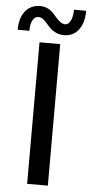

<svg xmlns="http://www.w3.org/2000/svg" viewBox="-96 -908 444 942"><g transform="rotate(5 126.0 -437.0)"><path d="M75 0V-697H177V0ZM-37 -749Q-37 -808 -10 -841.2Q17 -874.5 63.5 -874.5Q83.5 -874.5 100 -866.5Q116.5 -858.5 127.5 -846.8Q138.5 -835 148.2 -823.5Q158 -812 169.5 -804Q181 -796 193 -796Q208.5 -796 219 -816.5Q229.5 -837 229.5 -871H289.5Q289.5 -811 263 -776.8Q236.5 -742.5 191.5 -742.5Q169.5 -742.5 152 -750.5Q134.5 -758.5 123.2 -769.8Q112 -781 102.5 -792.5Q93 -804 82.2 -812Q71.5 -820 59 -820Q41 -820 30.8 -801.2Q20.5 -782.5 20.5 -749Z"/></g></svg>

Font: HK Grotesk Medium
Style: Regular
Weight: 500
Designer: Alfredo Marco Pradil
Foundry: Hanken Design Co.
Version: Version 3.001;FEAKit 1.0